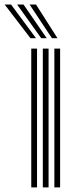

<svg xmlns="http://www.w3.org/2000/svg" viewBox="-90 -810 325 830"><path d="M145 0V-600H169.9V0ZM45.1 0V-600H70.1V0ZM95.1 0V-600H120V0ZM41.6 -645 -69.8 -790.3H-42.1L65.5 -645ZM88.1 -645 -15.9 -790.3H11.8L111.8 -645ZM134.4 -645 38 -790.3H65.8L158.4 -645Z"/></svg>

Font: Big Shoulders Inline Display SC Thin
Style: Regular
Weight: 100
Designer: Patric King
Foundry: XO Type Co
Version: Version 2.002